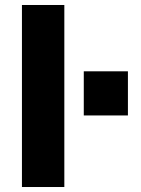

<svg xmlns="http://www.w3.org/2000/svg" viewBox="-20 -750 565 770"><path d="M68 0V-730H238V0ZM316 -287V-464H493V-287Z"/></svg>

Font: M PLUS 1 ExtraBold
Style: Regular
Weight: 800
Designer: Coji Morishita
Foundry: UNDERFOREST DESIGN
Version: Version 1.001